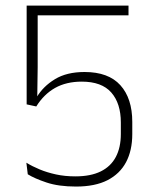

<svg xmlns="http://www.w3.org/2000/svg" viewBox="-20 -659 548 688"><path d="M252.5 9.5Q190 9.5 146.8 -5Q103.5 -19.5 79.5 -34.5L74.5 -76Q95.5 -63 122 -52Q148.5 -41 180.5 -34Q212.5 -27 250 -27Q305 -27 341 -44.8Q377 -62.5 395 -96.5Q413 -130.5 413 -179V-220Q413 -288.5 378.8 -327.5Q344.5 -366.5 273 -366.5Q217.5 -366.5 177.2 -343.8Q137 -321 110 -277.5L75.5 -285V-639H440.5V-604H115V-418L113.5 -309L111.5 -310.5Q134.5 -349.5 176.8 -375.2Q219 -401 283 -401Q368.5 -401 411.2 -353.8Q454 -306.5 454 -222V-178.5Q454 -120 431.8 -78Q409.5 -36 365 -13.2Q320.5 9.5 252.5 9.5Z"/></svg>

Font: Anek Devanagari Medium ExtraLight
Style: Regular
Weight: 250
Version: Version 1.003